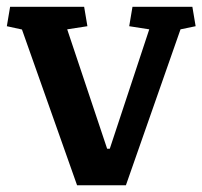

<svg xmlns="http://www.w3.org/2000/svg" viewBox="-32 -550 601 570"><path d="M548.8 -472.2 503.9 -462.9 341.8 0H196.8L33.2 -462.4L-11.7 -472.2L-2 -529.8H217.8L227.5 -472.2L167.5 -462.9L286.1 -108.4H293.9L411.1 -462.9L351.6 -472.2L361.3 -529.8H539.1Z"/></svg>

Font: NoticiaText-Bold
Style: Bold
Weight: 700
Designer: JM Sole
Foundry: JM Sole
Version: Version 1.003